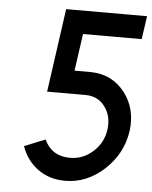

<svg xmlns="http://www.w3.org/2000/svg" viewBox="-52 -743 633 799"><g transform="rotate(5 265.0 -344.0)"><path d="M192 -700 143 -351H304Q356 -351 385 -311Q414 -272 407 -216Q403 -188 391 -165Q379 -142 358 -123Q316 -85 262 -85Q185 -85 154 -152L67 -117Q87 -59 134 -24Q182 12 250 12Q340 12 413 -55Q485 -122 499 -216Q512 -311 459 -379Q405 -447 317 -448H249L271 -603H516L530 -700Z"/></g></svg>

Font: Unageo
Style: Medium-Italic
Weight: 500
Designer: Richard Sepsi
Foundry: Richard Sepsi
Version: Version 2.000